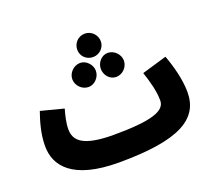

<svg xmlns="http://www.w3.org/2000/svg" viewBox="-129 -938 1268 1133"><g transform="rotate(-20 504.5 -371.0)"><path d="M505 -616C546 -616 579 -649 579 -688C579 -729 546 -763 505 -763C462 -763 431 -729 431 -688C431 -649 462 -616 505 -616ZM420 -459C458 -459 492 -495 492 -535C492 -573 458 -610 420 -610C378 -610 344 -573 344 -535C344 -495 378 -459 420 -459ZM593 -459C634 -459 668 -495 668 -535C668 -573 634 -610 593 -610C553 -610 523 -573 523 -535C523 -495 553 -459 593 -459ZM436 21C819 21 957 -65 957 -232C957 -311 932 -402 906 -472L750 -426C772 -360 789 -297 789 -240C789 -176 705 -143 462 -143C266 -143 221 -195 221 -266C221 -306 232 -349 243 -388L100 -425C82 -374 58 -298 58 -219C58 -96 142 21 436 21Z"/></g></svg>

Font: Noto Sans Arabic UI Cn Bk
Style: Regular
Weight: 900
Width: 3
Designer: Monotype Design Team, Nadine Chahine and Nizar Qandah
Foundry: Monotype Imaging Inc.
Version: Version 2.010